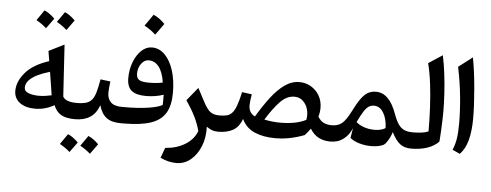

<svg xmlns="http://www.w3.org/2000/svg" viewBox="-65 -1069 3917 1532"><g transform="rotate(5 1893.5 -303.5)"><path d="M309.6 -443.8 296.4 -524.4 419.9 -585.9 445.8 -171.4Q458.5 -149.4 487.1 -139.9Q515.6 -130.4 554.2 -130.4H554.7V0H554.2Q481.4 0 441.9 -23.4Q402.3 -46.9 382.8 -97.2Q308.6 -55.7 230.5 -55.7Q151.4 -55.7 106 -90.6Q60.5 -125.5 60.5 -183.6Q60.5 -259.3 121.3 -330.6Q182.1 -401.9 309.6 -443.8ZM323.2 -359.4Q272.5 -345.2 229.2 -324.7Q186 -304.2 159.9 -277.3Q133.8 -250.5 133.8 -216.3Q133.8 -186.5 168.9 -173.8Q204.1 -161.1 250 -161.1Q278.8 -161.1 305.9 -165.3Q333 -169.4 352.5 -173.8Q345.7 -219.7 338.9 -262Q332 -304.2 323.2 -359.4ZM179.7 -760.7Q202.1 -791.5 237.3 -843.8Q273.4 -830.1 320.3 -784.7Q281.2 -730.5 261.2 -703.1Q225.6 -735.4 179.7 -760.7ZM342.8 -760.7 400.9 -843.8Q440.9 -827.1 483.4 -784.7Q461.4 -753.4 424.8 -703.1Q388.2 -736.3 342.8 -760.7Z M452.1 207Q474.6 176.3 509.8 124Q545.9 137.7 592.8 183.1Q553.7 237.3 533.7 264.6Q498 232.4 452.1 207ZM615.2 207 673.3 124Q713.4 140.6 755.9 183.1Q733.9 214.4 697.3 264.6Q660.6 231.4 615.2 207ZM554.7 0Q545.4 0 541 -7.8Q536.6 -15.6 536.6 -34.7V-95.7Q536.6 -114.7 541 -122.6Q545.4 -130.4 554.7 -130.4Q602.1 -130.4 631.6 -139.2Q661.1 -147.9 679 -170.2Q696.8 -192.4 708 -232.2Q719.2 -272 730 -334.5L809.6 -324.7Q806.2 -298.3 804 -274.9Q801.8 -251.5 801.8 -232.4Q801.8 -185.5 829.8 -158Q857.9 -130.4 919.9 -130.4H920.4V0H919.9Q846.2 0 805.7 -31Q765.1 -62 746.6 -128.4Q722.7 -62 674.6 -31Q626.5 0 554.7 0Z M1314.9 -276.9Q1314.9 -176.8 1278.6 -115.7Q1242.2 -54.7 1160.6 -27.3Q1079.1 0 943.8 0H920.4Q902.3 0 902.3 -34.7V-95.7Q902.3 -130.4 920.4 -130.4H942.9Q1050.8 -130.4 1131.3 -142.8Q1211.9 -155.3 1242.2 -174.8Q1243.2 -192.9 1242.9 -215.1Q1242.7 -237.3 1242.7 -256.3Q1177.7 -233.9 1102.1 -233.9Q1022.5 -233.9 986.1 -264.6Q949.7 -295.4 949.7 -362.3Q949.7 -433.6 972.7 -493.2Q995.6 -552.7 1033.7 -588.4Q1071.8 -624 1117.2 -624Q1175.3 -624 1219.7 -580.1Q1264.2 -536.1 1289.6 -457.8Q1314.9 -379.4 1314.9 -276.9ZM1227.1 -352.5Q1214.8 -435.1 1182.1 -477.3Q1149.4 -519.5 1100.1 -519.5Q1065.9 -519.5 1041 -485.8Q1016.1 -452.1 1016.1 -405.3Q1016.1 -370.1 1038.3 -356Q1060.5 -341.8 1115.7 -341.8Q1181.2 -341.8 1227.1 -352.5ZM1106.9 -884.8Q1130.4 -875.5 1153.3 -858.9Q1176.3 -842.3 1198.7 -819.3Q1183.1 -796.9 1166.7 -774.2Q1150.4 -751.5 1133.3 -728Q1092.3 -765.6 1042.5 -792.5Q1059.1 -815.9 1075 -838.6Q1090.8 -861.3 1106.9 -884.8Z M1513.7 -334.5 1563 -241.2Q1584.5 -198.2 1603.3 -174.1Q1622.1 -149.9 1644.8 -140.1Q1667.5 -130.4 1700.2 -130.4H1700.7V0H1700.2Q1671.9 0 1649.9 -8.5Q1627.9 -17.1 1607.9 -32.2Q1611.3 55.2 1582.8 125.5Q1554.2 195.8 1503.9 236.8Q1453.6 277.8 1391.1 277.8Q1360.4 277.8 1329.6 271Q1298.8 264.2 1261.7 247.1L1291.5 165.5Q1385.3 158.7 1452.1 116.7Q1519 74.7 1543 8.3Q1528.8 -47.4 1501.2 -103.5Q1473.6 -159.7 1427.2 -228.5Z M2313 -451.2Q2364.7 -451.2 2406.7 -426.3Q2448.7 -401.4 2473.6 -358.4Q2498.5 -315.4 2498.5 -261.2Q2498.5 -224.6 2487.8 -190.4Q2507.8 -156.2 2535.4 -143.3Q2563 -130.4 2598.6 -130.4H2599.1V0H2598.6Q2546.4 0 2505.6 -21.2Q2464.8 -42.5 2436.5 -88.9Q2426.8 -75.2 2415.8 -61.5Q2404.8 -47.9 2392.1 -33.7Q2335.9 -12.2 2278.1 -0.2Q2220.2 11.7 2157.7 11.7Q2063.5 11.7 1993.7 -18.3Q1923.8 -48.3 1890.6 -119.1Q1866.2 -51.8 1817.9 -25.9Q1769.5 0 1700.7 0Q1691.4 0 1687 -7.8Q1682.6 -15.6 1682.6 -34.7V-95.7Q1682.6 -114.7 1687 -122.6Q1691.4 -130.4 1700.7 -130.4Q1734.4 -130.4 1758.5 -136.2Q1782.7 -142.1 1801 -161.9Q1819.3 -181.6 1834.2 -222.2Q1849.1 -262.7 1864.3 -331.5L1942.9 -320.8Q1938 -293.9 1935.3 -271.2Q1932.6 -248.5 1932.6 -231.4Q1932.6 -199.7 1946 -179Q1959.5 -158.2 1982.9 -147Q2036.6 -236.8 2089.1 -305.2Q2141.6 -373.5 2196.8 -412.4Q2252 -451.2 2313 -451.2ZM2284.7 -331.5Q2222.7 -331.5 2170.2 -276.9Q2117.7 -222.2 2060.1 -128.9Q2088.9 -122.6 2122.3 -118.9Q2155.8 -115.2 2187 -115.2Q2316.4 -115.2 2394 -155.8Q2402.8 -200.7 2391.1 -240.7Q2379.4 -280.8 2351.8 -306.2Q2324.2 -331.5 2284.7 -331.5Z M2929.2 -427.7Q3035.2 -427.7 3093.3 -266.6Q3111.8 -214.8 3131.8 -185.1Q3151.9 -155.3 3179.2 -142.8Q3206.5 -130.4 3246.6 -130.4H3247.1V0H3246.6Q3192.9 0 3158 -26.4Q3123 -52.7 3089.8 -118.7Q3083.5 -96.7 3072 -73.7Q3060.5 -50.8 3048.1 -33.4Q3035.6 -16.1 3024.9 -10.7Q2986.8 7.8 2926.3 7.8Q2878.9 7.8 2834.2 -4.9Q2789.6 -17.6 2757.8 -42.5L2770.5 -121.1Q2747.6 -65.9 2704.3 -33Q2661.1 0 2599.1 0Q2589.8 0 2585.4 -7.8Q2581.1 -15.6 2581.1 -34.7V-95.7Q2581.1 -114.7 2585.4 -122.6Q2589.8 -130.4 2599.1 -130.4Q2650.9 -130.4 2682.4 -157.7Q2713.9 -185.1 2745.1 -247.1Q2780.8 -318.4 2808.8 -357.7Q2836.9 -397 2865.2 -412.4Q2893.6 -427.7 2929.2 -427.7ZM2923.8 -315.4Q2899.9 -315.4 2881.1 -303.7Q2862.3 -292 2842.3 -261.2Q2822.3 -230.5 2794.9 -173.3Q2816.4 -152.3 2856 -138.2Q2895.5 -124 2941.9 -124Q2998 -124 3029.8 -145.5Q3027.3 -221.7 2998 -268.6Q2968.8 -315.4 2923.8 -315.4Z M3434.1 -764.2Q3448.7 -697.3 3458.3 -618.9Q3467.8 -540.5 3472.7 -461.4Q3477.5 -382.3 3477.5 -312Q3477.5 -290.5 3476.3 -249Q3475.1 -207.5 3472.7 -160.9Q3470.2 -114.3 3467.3 -76.2Q3433.1 -39.1 3376 -19.5Q3318.8 0 3247.1 0Q3237.8 0 3233.4 -7.8Q3229 -15.6 3229 -34.7V-95.7Q3229 -114.7 3233.4 -122.6Q3237.8 -130.4 3247.1 -130.4Q3281.7 -130.4 3315.7 -134.3Q3349.6 -138.2 3373.5 -148.9Q3373.5 -242.7 3368.7 -339.4Q3363.8 -436 3352.8 -526.6Q3341.8 -617.2 3322.8 -691.4Z M3674.8 -768.1Q3684.6 -717.8 3692.9 -654.5Q3701.2 -591.3 3707 -524.2Q3712.9 -457 3716.1 -394.5Q3719.2 -332 3719.2 -283.7Q3719.2 -183.6 3700 -110.1Q3680.7 -36.6 3637.7 7.8L3577.6 -19.5Q3595.2 -61.5 3603.3 -110.1Q3611.3 -158.7 3611.3 -233.4Q3611.3 -332 3600.1 -447Q3588.9 -562 3563.5 -683.1Z"/></g></svg>

Font: Pinar-DS1-FD SemiBold
Style: Regular
Weight: 600
Designer: Amin Abedi
Version: Version 3.000